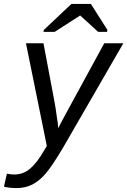

<svg xmlns="http://www.w3.org/2000/svg" viewBox="-77 -748 647 976"><path d="M8 208Q-29 208 -57 201L-42 135Q-22 139 -4 139Q42 139 77.5 108Q113 77 147 17L161 -6L55 -528H144L199 -236Q203 -216 206 -195.5Q209 -175 212 -153Q219 -112 219 -96L232 -122Q236 -130 291 -231Q346 -332 453 -528H550L245 0Q188 96 157 132Q125 170 89 189Q53 208 8 208ZM469 -596 467 -586H422L331 -669H330L201 -586H144L146 -596L286 -728H385Z"/></svg>

Font: Libra Sans Modern
Style: Italic
Weight: 400
Italic angle: -12°
Foundry: Stefan Peev, Context Ltd
Version: Version 1.000